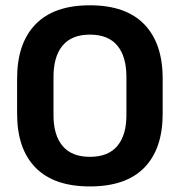

<svg xmlns="http://www.w3.org/2000/svg" viewBox="-20 -672 662 707"><path d="M311 14.5Q178.5 14.5 110.8 -54.8Q43 -124 43 -253V-383Q43 -512.5 110.8 -582.5Q178.5 -652.5 311 -652.5Q443.5 -652.5 511.2 -582.5Q579 -512.5 579 -383V-253Q579 -124 511.5 -54.8Q444 14.5 311 14.5ZM311 -94.5Q378.5 -94.5 412 -134.5Q445.5 -174.5 445.5 -247V-389Q445.5 -464 412 -504.2Q378.5 -544.5 311 -544.5Q244 -544.5 210.5 -504.2Q177 -464 177 -389V-247Q177 -174.5 210.5 -134.5Q244 -94.5 311 -94.5Z"/></svg>

Font: Anek Devanagari Medium SemiBold
Style: Regular
Weight: 600
Version: Version 1.003